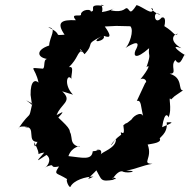

<svg xmlns="http://www.w3.org/2000/svg" viewBox="-20 -738 790 797"><path d="M705 -339 740 -363C717 -362 743 -415 684 -432C719 -431 684 -464 708 -489C732 -451 742 -524 750 -508C738 -514 675 -558 733 -538C678 -569 701 -598 719 -598C701 -586 712 -599 660 -631C656 -603 679 -674 651 -665C617 -624 613 -707 646 -675C606 -691 602 -715 615 -700C614 -671 573 -710 547 -717C519 -674 521 -694 509 -703C498 -710 499 -683 440 -695C470 -717 450 -694 403 -688C412 -712 388 -727 412 -713C336 -725 384 -692 357 -690C359 -701 321 -700 316 -680C322 -664 267 -688 295 -654C234 -657 213 -645 248 -594C195 -590 247 -594 180 -625C219 -621 186 -587 184 -549C128 -531 131 -497 184 -492C155 -501 170 -458 158 -453C91 -458 126 -463 140 -395C127 -408 106 -405 107 -344L113 -301C110 -310 61 -337 114 -308C96 -231 115 -290 55 -203C63 -227 134 -199 82 -211C135 -215 85 -145 140 -149C131 -158 126 -105 121 -148C160 -81 118 -99 164 -105C117 -53 142 -76 173 -95C201 -74 170 -40 166 -43C219 -66 177 -37 225 -47C198 -5 218 -28 284 23C238 -26 263 42 272 38C285 10 336 -5 368 -5C322 19 363 -11 380 -31C403 8 395 18 453 8C434 -13 483 10 447 5C483 -50 501 -14 488 -28C495 -15 570 -28 504 -30C545 -36 569 -51 613 -58C565 -59 615 -80 593 -138C616 -142 649 -146 644 -161C636 -166 678 -181 672 -230C694 -231 709 -233 653 -210C664 -284 680 -255 679 -250C697 -285 675 -346 690 -325ZM365 -110C361 -71 321 -84 264 -90C278 -131 319 -134 309 -128C250 -144 305 -194 237 -209C227 -156 219 -170 264 -167C277 -196 273 -202 222 -250C259 -289 226 -265 215 -260C232 -308 284 -317 238 -359L283 -345C242 -387 260 -440 279 -407C268 -415 294 -467 266 -459C305 -498 299 -518 320 -528C330 -502 289 -566 331 -513C377 -563 327 -550 403 -588C344 -554 420 -567 411 -588C404 -595 464 -560 415 -628C475 -631 447 -631 521 -629C538 -612 516 -551 501 -539C501 -539 577 -590 542 -528C533 -505 543 -489 599 -538C594 -498 610 -523 588 -459C604 -473 598 -452 563 -409C579 -418 594 -399 583 -394L548 -319C568 -324 563 -297 576 -249C573 -278 538 -262 526 -242C494 -215 513 -236 492 -218C502 -156 475 -208 483 -179C439 -148 426 -107 461 -162C465 -123 400 -107 398 -96C412 -132 355 -109 394 -114Z"/></svg>

Font: Asimov Aggro
Style: It
Weight: 500
Designer: Google
Version: Version 2.000980; 2014